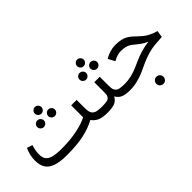

<svg xmlns="http://www.w3.org/2000/svg" viewBox="-33 -1265 2093 2093"><g transform="rotate(-45 1013.5 -218.5)"><path d="M507.8 -554.2Q507.8 -533.2 492.7 -518.1Q477.5 -502.9 457 -502.9Q436.5 -502.9 421.1 -518.3Q405.8 -533.7 405.8 -554.2Q405.8 -574.7 421.1 -589.8Q436.5 -605 457 -605Q477.5 -605 492.7 -589.8Q507.8 -574.7 507.8 -554.2ZM373 -380.9Q351.6 -380.9 336.2 -396Q320.8 -411.1 320.8 -432.1Q320.8 -453.1 336.2 -468Q351.6 -482.9 373 -482.9Q393.6 -482.9 408.7 -467.8Q423.8 -452.6 423.8 -432.1Q423.8 -411.1 408.7 -396Q393.6 -380.9 373 -380.9ZM490.2 -432.1Q490.2 -452.6 505.4 -467.8Q520.5 -482.9 541 -482.9Q562.5 -482.9 577.6 -468Q592.8 -453.1 592.8 -432.1Q592.8 -411.1 577.6 -396Q562.5 -380.9 541 -380.9Q520.5 -380.9 505.4 -396Q490.2 -411.1 490.2 -432.1ZM983.9 -89.8 996.1 -46.9 976.1 0Q898.9 0 856.2 -18.6Q813.5 -37.1 785.2 -77.1Q700.7 -31.7 595.9 -8.8Q491.2 14.2 336.9 14.2Q229.5 14.2 165 -8.3Q100.6 -30.8 72.8 -75.2Q44.9 -119.6 44.9 -191.9Q44.9 -275.4 82 -351.1L145 -330.1Q124 -265.1 124 -205.1Q124 -156.7 144.8 -129.4Q165.5 -102.1 213.4 -89.1Q261.2 -76.2 345.2 -76.2Q475.1 -76.2 581.1 -98.1Q687 -120.1 750 -153.8V-337.9H834V-220.2Q834 -180.2 839.1 -157.2Q844.2 -134.3 860.6 -117.9Q877 -101.6 906 -95.7Q935.1 -89.8 983.9 -89.8Z M1097.7 -594.2Q1097.7 -614.7 1112.8 -629.9Q1127.9 -645 1148.4 -645Q1168.9 -645 1184.3 -629.9Q1199.7 -614.7 1199.7 -594.2Q1199.7 -573.7 1184.3 -558.3Q1168.9 -543 1148.4 -543Q1127.9 -543 1112.8 -558.1Q1097.7 -573.2 1097.7 -594.2ZM1064.5 -420.9Q1043 -420.9 1027.8 -436Q1012.7 -451.2 1012.7 -472.2Q1012.7 -493.2 1027.8 -508.1Q1043 -522.9 1064.5 -522.9Q1085 -522.9 1100.3 -507.8Q1115.7 -492.7 1115.7 -472.2Q1115.7 -451.7 1100.3 -436.3Q1085 -420.9 1064.5 -420.9ZM1181.6 -472.2Q1181.6 -492.7 1196.8 -507.8Q1211.9 -522.9 1232.4 -522.9Q1253.9 -522.9 1269.3 -508.1Q1284.7 -493.2 1284.7 -472.2Q1284.7 -451.2 1269.3 -436Q1253.9 -420.9 1232.4 -420.9Q1211.9 -420.9 1196.8 -436Q1181.6 -451.2 1181.6 -472.2ZM1329.6 -89.8 1341.8 -44.9 1321.8 0Q1253.9 0 1214.8 -15.9Q1175.8 -31.7 1150.4 -75.2Q1127 -31.7 1087.9 -15.9Q1048.8 0 975.6 0L955.6 -44.9L984.4 -89.8Q1029.3 -89.8 1054.9 -95.5Q1080.6 -101.1 1091.6 -117.9Q1102.5 -134.8 1104.5 -149.2Q1106.4 -163.6 1106.4 -196.8Q1106.4 -202.1 1106.4 -205.1V-337.9H1190.4V-205.1Q1190.4 -170.9 1194.3 -151.9Q1198.2 -132.8 1212.4 -117.2Q1226.6 -101.6 1254.4 -95.7Q1282.2 -89.8 1329.6 -89.8Z M1557.1 -463.9Q1605 -463.9 1642.1 -455.1Q1679.2 -446.3 1704.6 -431.2Q1730 -416 1751.5 -397.2Q1772.9 -378.4 1795.2 -356.7Q1817.4 -335 1841.8 -315.2Q1866.2 -295.4 1904.1 -276.4Q1941.9 -257.3 1988.3 -245.1L1976.1 -167L1875.5 -159.2Q1811.5 -154.3 1750.7 -136Q1689.9 -117.7 1641.8 -95.2Q1593.8 -72.8 1545.7 -51Q1497.6 -29.3 1439.9 -14.6Q1382.3 0 1321.3 0L1301.3 -44.9L1329.1 -89.8Q1382.3 -89.8 1433.1 -102.3Q1483.9 -114.7 1527.3 -133.5Q1570.8 -152.3 1615 -172.1Q1659.2 -191.9 1717 -209.2Q1774.9 -226.6 1836.4 -232.9Q1799.8 -248.5 1768.8 -270Q1737.8 -291.5 1718.5 -308.6Q1699.2 -325.7 1677.2 -341.1Q1655.3 -356.4 1624.8 -365.2Q1594.2 -374 1552.2 -374Q1495.1 -374 1431.2 -336.9L1389.2 -415Q1472.7 -463.9 1557.1 -463.9ZM1588.4 114Q1604.5 98.1 1627.4 98.1Q1650.4 98.1 1666.3 114Q1682.1 129.9 1682.1 152.8Q1682.1 175.8 1666.3 191.9Q1650.4 208 1627.4 208Q1604.5 208 1588.4 191.9Q1572.3 175.8 1572.3 152.8Q1572.3 129.9 1588.4 114Z"/></g></svg>

Font: FiraGO
Style: Regular
Weight: 400
Designer: bBox Type
Foundry: bBox Type GmbH
Version: Version 1.001;PS 001.001;hotconv 1.0.88;makeotf.lib2.5.64775